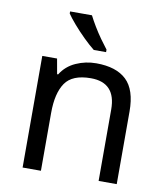

<svg xmlns="http://www.w3.org/2000/svg" viewBox="-85 -837 788 908"><g transform="rotate(10 309.0 -383.0)"><path d="M343 -546Q439 -546 488 -499.5Q537 -453 537 -349V0H450V-343Q450 -472 330 -472Q241 -472 207 -422Q173 -372 173 -278V0H85V-536H156L169 -463H174Q200 -505 246 -525.5Q292 -546 343 -546ZM283 -766Q294 -744 310.5 -716.5Q327 -689 345.5 -663Q364 -637 379 -618V-606H320Q297 -624 268 -652.5Q239 -681 214.5 -709.5Q190 -738 178 -756V-766Z"/></g></svg>

Font: Noto IKEA Simplified Chinese
Style: Regular
Weight: 400
Designer: Monotype Design Team
Foundry: Monotype Imaging Inc.
Version: Version 1.100